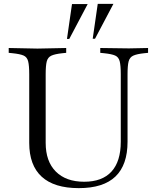

<svg xmlns="http://www.w3.org/2000/svg" viewBox="-20 -961 790 992"><path d="M387 11Q260 11 195.5 -48Q131 -107 131 -223V-577Q131 -622 125.5 -644Q120 -666 102 -674Q84 -682 45 -686L25 -688V-713L173 -710H174L322 -713V-688L302 -686Q264 -682 245.5 -673.5Q227 -665 221.5 -643.5Q216 -622 216 -577V-223Q216 -127 268.5 -74.5Q321 -22 415 -22Q508 -22 556 -74.5Q604 -127 604 -229V-577Q604 -622 598.5 -644Q593 -666 575 -674Q557 -682 518 -686L498 -688V-713L646 -711L745 -713V-688L725 -686Q687 -682 668.5 -673.5Q650 -665 644.5 -643.5Q639 -622 639 -577V-229Q639 -109 576.5 -49Q514 11 387 11ZM326 -760 352 -940H433L338 -760ZM459 -761 485 -941H566L471 -761Z"/></svg>

Font: Baskervville SC
Style: Regular
Weight: 400
Designer: Alexis Faudot, Rémi Forte, Morgane Pierson, Rafael Ribas, Tanguy Vanlaeys, Rosalie Wagner, Thomas Huot-Marchand
Foundry: ANRT
Version: Version 1.100